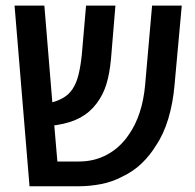

<svg xmlns="http://www.w3.org/2000/svg" viewBox="-20 -650 681 670"><path d="M83 0 30.8 -630.4H134.8L162.6 -293Q185.5 -299.3 203.6 -310.5Q221.7 -321.8 233.4 -339.8Q247.1 -360.4 254.4 -390.9Q261.7 -421.4 265.6 -460.4L280.3 -630.4H382.8L367.2 -442.9Q362.3 -392.1 351.1 -355.7Q339.8 -319.3 317.9 -290Q294.4 -258.3 260.5 -239.7Q226.6 -221.2 176.8 -213.4Q174.8 -213.4 173.1 -213.1Q171.4 -212.9 169.4 -212.9L180.2 -86.4H255.4Q310.1 -86.4 355 -111.1Q399.9 -135.7 430.2 -181.2Q476.6 -248 486.3 -352.1L510.7 -630.4H614.3L588.9 -351.6Q583.5 -290 567.4 -236.1Q551.3 -182.1 523.9 -141.6Q503.9 -108.4 474.6 -80.1Q445.3 -51.8 405.8 -33.2Q372.6 -15.6 333.5 -7.8Q294.4 0 252 0Z"/></svg>

Font: Open Sans
Style: Regular
Weight: 600
Width: 3
Foundry: Ascender Corporation
Version: Version 1.000